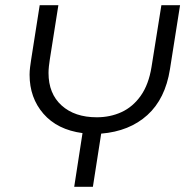

<svg xmlns="http://www.w3.org/2000/svg" viewBox="-20 -720 736 740"><path d="M266 0 298 -207Q201 -220 147.5 -281.5Q94 -343 94 -432Q94 -446 96 -461.5Q98 -477 100 -490L133 -700H205L172 -491Q170 -479 168.5 -464.5Q167 -450 167 -439Q167 -359 217.5 -313.5Q268 -268 353 -268Q405 -268 448.5 -288Q492 -308 522.5 -351Q553 -394 564 -462L602 -700H674L635 -453Q617 -339 548 -276.5Q479 -214 370 -205L338 0Z"/></svg>

Font: MuseoModerno Thin Light
Style: Italic
Weight: 300
Italic angle: -9°
Version: Version 1.003